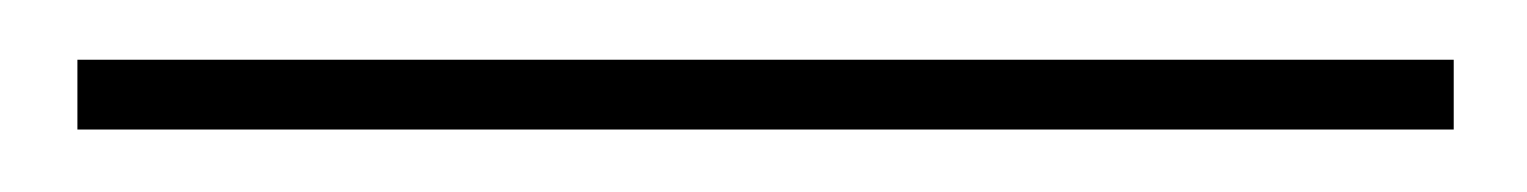

<svg xmlns="http://www.w3.org/2000/svg" viewBox="-20 60 501 63"><path d="M5.4 102.5V79.6H457V102.5Z"/></svg>

Font: Imbue
Style: Regular
Weight: 400
Designer: Tyler Finck
Foundry: Etcetera Type Company
Version: Version 0.910